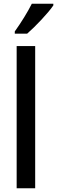

<svg xmlns="http://www.w3.org/2000/svg" viewBox="-20 -1006 305 1026"><path d="M265 -977V-986H150C128 -942 94 -887 59 -838V-826H125C169 -864 239 -938 265 -977ZM168 0V-760H69V0Z"/></svg>

Font: Noto Sans Gujarati Condensed Medium
Style: Regular
Weight: 500
Width: 3
Designer: Jelle Bosma - Monotype Design Team, Universal Thirst
Foundry: Monotype Imaging Inc.
Version: Version 2.106